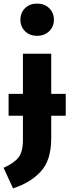

<svg xmlns="http://www.w3.org/2000/svg" viewBox="-42 -831 392 1072"><path d="M232.5 -656.5Q206 -631 165 -631Q124 -631 98 -656.5Q72 -682 72 -721Q72 -760 98 -785.5Q124 -811 165 -811Q206 -811 232.5 -785.5Q259 -760 259 -721Q259 -682 232.5 -656.5ZM325 -307V-185H244V-60Q244 3 229 50Q214 97 183.5 129Q153 161 117.5 182Q82 203 31 221L-22 106Q36 80 61 48.5Q86 17 86 -50V-185H6V-307H86V-531H244V-307Z"/></svg>

Font: Fira Sans
Style: Bold
Weight: 700
Designer: bBox Type GmbH & Carrois Corporate GbR & Edenspiekermann AG
Foundry: bBox Type GmbH & Carrois Corporate GbR & Edenspiekermann AG
Version: Version 4.301;PS 004.301;hotconv 1.0.88;makeotf.lib2.5.64775